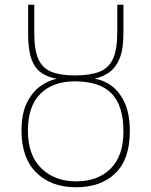

<svg xmlns="http://www.w3.org/2000/svg" viewBox="-20 -780 640 812"><path d="M302 12Q196 12 133.5 -50Q71 -112 71 -227Q71 -300 94 -346Q117 -392 152 -416.5Q187 -441 221 -447Q183 -453 155.5 -471.5Q128 -490 113.5 -529Q99 -568 99 -635V-760H125V-638Q125 -569 142 -530.5Q159 -492 197 -476.5Q235 -461 296 -461Q358 -461 398 -475.5Q438 -490 457 -529.5Q476 -569 476 -645V-760H502V-638Q502 -572 486 -533Q470 -494 442.5 -474.5Q415 -455 380 -447Q417 -442 451 -417.5Q485 -393 507 -346Q529 -299 529 -224Q529 -106 467.5 -47Q406 12 302 12ZM302 -13Q394 -13 448 -67Q502 -121 502 -224Q502 -333 452 -384.5Q402 -436 296 -436Q204 -436 151 -383.5Q98 -331 98 -227Q98 -124 154.5 -68.5Q211 -13 302 -13Z"/></svg>

Font: Noto Sans Mono Thin
Style: Regular
Weight: 100
Designer: Monotype Design Team
Foundry: Monotype Imaging Inc.
Version: Version 2.014